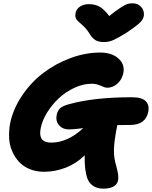

<svg xmlns="http://www.w3.org/2000/svg" viewBox="-20 -1022 911 1151"><path d="M775.9 -1002Q806.2 -1002 825.4 -981.4Q844.7 -960.9 842.8 -931.2Q841.3 -910.6 822.5 -890.1Q803.7 -869.6 735.8 -824.2Q684.1 -792.5 658 -781.2Q631.8 -770 603 -770Q570.8 -770 551.8 -781.7Q532.7 -793.5 518.1 -817.9Q506.3 -837.9 491.5 -854Q476.6 -870.1 465.8 -878.9Q455.1 -887.7 445.8 -896.7Q436.5 -905.8 433.1 -917Q429.7 -928.2 433.1 -943.8Q437.5 -968.3 459.7 -982.7Q481.9 -997.1 512.2 -997.1Q550.8 -997.1 577.9 -981.4Q605 -965.8 634.8 -925.8Q678.7 -961.4 706.8 -978.8Q734.9 -996.1 746.6 -999Q758.3 -1002 775.9 -1002ZM393.1 -246.1Q356 -246.1 334.2 -271Q312.5 -295.9 319.8 -333Q325.2 -359.9 341.1 -373.8Q356.9 -387.7 396 -397.9Q544.4 -439 771 -439Q831.1 -439 853.8 -415.3Q876.5 -391.6 869.1 -353Q853.5 -272.9 759.8 -272.9Q706.1 -272.9 683.1 -272Q664.1 -177.2 663.1 -125.5Q662.1 -73.7 676.8 -27.8Q686 8.3 688.2 24.4Q690.4 40.5 688 59.1Q685.1 73.2 676.3 83.5Q667.5 93.8 654.5 99.1Q641.6 104.5 628.2 106.7Q614.7 108.9 600.1 108.9Q530.3 108.9 504.9 50.8Q485.4 -1.5 487.8 -90.8Q439 -42.5 375 -17.3Q311 7.8 244.1 7.8Q197.8 7.8 159.2 -7.8Q120.6 -23.4 95.2 -50.5Q69.8 -77.6 53.5 -114.3Q37.1 -150.9 34.9 -192.6Q32.7 -234.4 40 -279.8Q58.1 -368.2 111.8 -448.2Q165.5 -528.3 239.3 -584.5Q313 -640.6 402.6 -673.8Q492.2 -707 580.1 -707Q650.4 -707 690.2 -671.4Q730 -635.7 719.2 -583Q710.4 -543.5 683.1 -519.8Q655.8 -496.1 623 -496.1Q608.9 -496.1 583.5 -508.1Q558.1 -520 529.8 -520Q478.5 -520 426 -495.6Q373.5 -471.2 332.8 -433.1Q292 -395 262.5 -347.4Q232.9 -299.8 224.1 -253.9Q206.1 -167 286.1 -167Q385.3 -167 479 -253.9Q424.3 -246.1 393.1 -246.1Z"/></svg>

Font: Shantell Sans Irregular
Style: Italic
Weight: 800
Italic angle: -11.31°
Designer: Stephen Nixon, Anya Danilova, Shantell Martin
Foundry: Arrow Type
Version: Version 1.006;[9816181b4]